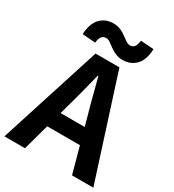

<svg xmlns="http://www.w3.org/2000/svg" viewBox="-229 -1088 1098 1213"><g transform="rotate(30 320.5 -481.5)"><path d="M-3.8 0 233.3 -740.8H407.5L644.9 0H489.5L383.7 -385.9Q366.9 -444.1 351.2 -506.3Q335.5 -568.5 319.4 -627.9H315.4Q300.9 -567.7 284.7 -505.9Q268.5 -444.1 252.5 -385.9L146.3 0ZM143.3 -190.1V-304.8H495.4V-190.1ZM401.1 -790.9Q370.6 -790.9 347.4 -801.3Q324.1 -811.6 306.2 -825.2Q288.3 -838.8 273 -849.2Q257.8 -859.6 241.6 -859.6Q224.4 -859.6 212.3 -845.8Q200.3 -832.1 196.3 -799.1L101.4 -806.8Q105.8 -886.6 142.8 -924.7Q179.8 -962.8 236.9 -962.8Q267.3 -962.8 290.6 -952.4Q313.9 -942 331.8 -928.3Q349.7 -914.6 365.3 -904.2Q381 -893.9 396.4 -893.9Q414.4 -893.9 425.8 -907.7Q437.2 -921.6 441.5 -954.6L536.5 -947.9Q533.2 -867.1 495.7 -829Q458.1 -790.9 401.1 -790.9Z"/></g></svg>

Font: Noto Sans HK Thin
Style: Regular
Weight: 100
Designer: Ryoko NISHIZUKA 西塚涼子 (kana, bopomofo & ideographs); Paul D. Hunt (Latin, Greek & Cyrillic); Sandoll Communications 산돌커뮤니
Foundry: Adobe
Version: Version 2.004-H2;hotconv 1.0.118;makeotfexe 2.5.65603